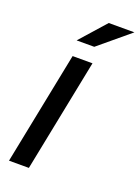

<svg xmlns="http://www.w3.org/2000/svg" viewBox="-135 -759 600 820"><g transform="rotate(20 165.0 -349.0)"><path d="M206.5 -512.7 104 0H13.7L116.2 -512.7ZM212.9 -698.2H329.6L189.5 -581.5H109.4Z"/></g></svg>

Font: Sansation
Style: Italic
Weight: 400
Designer: Bernd Montag
Version: Version 1.301